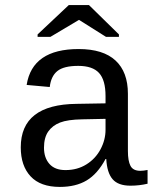

<svg xmlns="http://www.w3.org/2000/svg" viewBox="-20 -733 640 763"><path d="M537.6 -54.2Q550.3 -54.2 566.4 -57.6V-2.9Q533.2 4.9 498.5 4.9Q449.7 4.9 427.5 -20.8Q405.3 -46.4 402.3 -101.1H399.4Q367.7 -42 324.5 -16.1Q281.2 9.8 217.8 9.8Q140.6 9.8 101.6 -32.2Q62.5 -74.2 62.5 -147.5Q62.5 -317.9 284.2 -320.3L399.4 -322.3V-351.1Q399.4 -415 373.5 -443.1Q347.7 -471.2 291 -471.2Q233.4 -471.2 208 -450.7Q182.6 -430.2 177.7 -387.2L85.9 -395.5Q108.4 -538.1 292.5 -538.1Q390.1 -538.1 439.2 -492.4Q488.3 -446.8 488.3 -360.4V-132.8Q488.3 -93.8 498.5 -74Q508.8 -54.2 537.6 -54.2ZM240.2 -57.1Q287.1 -57.1 323.2 -79.6Q359.4 -102.1 379.4 -139.6Q399.4 -177.2 399.4 -217.3V-260.7L306.6 -258.8Q249 -257.8 218.8 -246.1Q188.5 -234.4 171.6 -210.2Q154.8 -186 154.8 -146Q154.8 -106 176.5 -81.5Q198.2 -57.1 240.2 -57.1ZM452.6 -596.2V-586.4H401.4L294.4 -653.8H293.5L180.2 -586.4H129.4V-596.2L253.4 -712.9H333.5Z"/></svg>

Font: Cousine
Style: Regular
Weight: 400
Monospace: yes
Designer: Steve Matteson
Foundry: Ascender Corporation
Version: Version 1.20